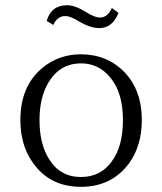

<svg xmlns="http://www.w3.org/2000/svg" viewBox="-20 -719 629 745"><path d="M293 -508.3Q396 -508.3 463.4 -438.5Q530.3 -368.2 530.3 -253.4Q530.3 -153.3 480.5 -85Q413.1 5.9 293.9 5.9Q167 5.9 101.1 -97.2Q59.1 -161.6 59.1 -253.4Q59.1 -385.3 145 -456.1Q209 -508.3 293 -508.3ZM294.9 -473.1Q212.9 -473.1 168.5 -399.9Q133.3 -340.8 133.3 -253.4Q133.3 -161.6 169.4 -103Q212.9 -32.2 293.9 -32.2Q371.1 -32.2 414.1 -93.3Q457 -150.9 457 -253.4Q457 -356.4 411.1 -414.1Q365.7 -473.1 294.9 -473.1ZM161.1 -637.7Q178.7 -698.7 240.2 -698.7Q272 -698.7 315.9 -670.9Q348.6 -650.9 367.2 -650.9Q397.9 -650.9 414.1 -688L439.9 -668.9Q416 -609.9 365.2 -609.9Q330.1 -609.9 285.2 -636.7Q252.9 -656.7 233.9 -656.7Q202.1 -656.7 187 -622.1Z"/></svg>

Font: I.Ming
Style: Regular
Weight: 400
Designer: Ichiten Fonts Project
Version: Version 5.10 Mar 24, 2018